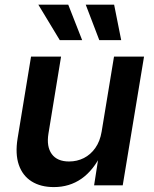

<svg xmlns="http://www.w3.org/2000/svg" viewBox="-20 -781 648 809"><path d="M207 7.3Q151.4 7.3 113.3 -16.6Q75.2 -40.5 59.3 -86.4Q43.5 -132.3 54.2 -198.2L110.8 -542.5H237.3L184.1 -217.8Q175.3 -163.1 198.2 -131.8Q221.2 -100.6 271 -100.6Q304.7 -100.6 333.3 -115Q361.8 -129.4 381.6 -157.5Q401.4 -185.5 408.2 -226.1L460.4 -542.5H586.9L497.1 0H376.5L397.5 -134.8H408.7Q374 -63.5 323.5 -28.1Q272.9 7.3 207 7.3ZM398.4 -611.8 341.3 -761.2H460.9L490.7 -611.8ZM231.9 -611.8 141.6 -761.2H267.6L326.2 -611.8Z"/></svg>

Font: Inter 16pt SemiBold
Style: Italic
Weight: 600
Italic angle: -9.3988°
Version: Version 4.001;git-66647c0bb